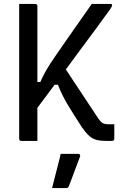

<svg xmlns="http://www.w3.org/2000/svg" viewBox="-20 -720 640 981"><path d="M294 -399Q340 -329 387 -258.5Q434 -188 480 -118Q493 -98 504 -91.5Q515 -85 535 -85Q542 -85 546.5 -85Q551 -85 556 -85H564Q564 -75 564 -63.5Q564 -52 564 -41Q564 -30 564 -22Q564 -14 564 -11Q564 -6 561 -3Q558 0 553 0Q550 0 545 0Q540 0 534.5 0Q529 0 522 0Q493 0 472.5 -5.5Q452 -11 435.5 -26Q419 -41 399 -69Q377 -104 358.5 -132.5Q340 -161 325 -186.5Q310 -212 298 -236.5Q286 -261 276 -287H236ZM545 -700Q548 -700 549.5 -699Q551 -698 552 -696.5Q553 -695 553 -693Q553 -691 551 -686.5Q549 -682 541.5 -671Q534 -660 516 -636Q498 -611 473.5 -577.5Q449 -544 420 -505.5Q391 -467 359 -423Q327 -379 292.5 -332.5Q258 -286 223 -238.5Q188 -191 153 -145V-301H186Q196 -324 208.5 -347Q221 -370 236 -393.5Q251 -417 268 -441Q285 -465 302 -490Q325 -523 350 -559Q375 -595 400.5 -631Q426 -667 449 -700ZM78 -700Q99 -700 119 -700Q139 -700 160 -700Q165 -700 168 -697Q171 -694 171 -689Q171 -603 171 -517Q171 -431 171 -344.5Q171 -258 171 -172Q171 -86 171 0Q150 0 130 0Q110 0 89 0Q84 0 81 -3Q78 -6 78 -11Q78 -109 78 -206.5Q78 -304 78 -402Q78 -500 78 -598Q78 -624 78 -649Q78 -674 78 -700ZM290 66Q307 66 321.5 66Q336 66 350.5 66Q365 66 379 66Q385 66 388 70Q391 74 389 80Q378 109 369.5 131.5Q361 154 352.5 177Q344 200 332 231Q331 235 327.5 238Q324 241 317 241Q303 241 285 241Q267 241 246 241Q255 208 262 178.5Q269 149 276.5 121.5Q284 94 290 66Z"/></svg>

Font: Recursive Monospace
Style: Regular
Weight: 400
Version: Version 1.047